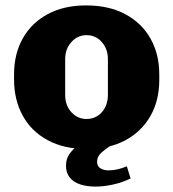

<svg xmlns="http://www.w3.org/2000/svg" viewBox="-20 -541 640 710"><path d="M300 10Q217 10 156.5 -22.5Q96 -55 64 -113.5Q32 -172 32 -246V-266Q32 -342 64.5 -399.5Q97 -457 157 -489Q217 -521 298 -521Q383 -521 443.5 -488.5Q504 -456 536.5 -398.5Q569 -341 569 -266V-246Q569 -169 536 -111.5Q503 -54 443 -22Q383 10 300 10ZM300 -101Q334 -101 356.5 -126Q379 -151 379 -190V-322Q379 -360 356.5 -385.5Q334 -411 300 -411Q267 -411 244 -385.5Q221 -360 221 -322V-190Q221 -151 244 -126Q267 -101 300 -101ZM333 149Q302 149 277 141Q252 133 238 115.5Q224 98 224 72Q224 47 236.5 29Q249 11 265 0H386Q371 9 355 23.5Q339 38 339 57Q339 74 351.5 81.5Q364 89 381 89Q398 89 415.5 85Q433 81 449 74L463 119Q432 134 397.5 141.5Q363 149 333 149Z"/></svg>

Font: Chivo Mono Medium ExtraBold
Style: Regular
Weight: 800
Monospace: yes
Version: Version 1.008